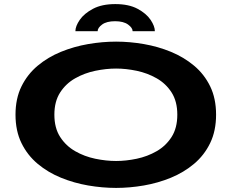

<svg xmlns="http://www.w3.org/2000/svg" viewBox="-20 -910 1140 941"><path d="M549 11Q481.5 11 412 -1Q342.5 -13 278.8 -39Q215 -65 164.8 -107Q114.5 -149 85.2 -208.8Q56 -268.5 56 -348Q56 -427 85.2 -486.5Q114.5 -546 164.8 -588Q215 -630 278.8 -656Q342.5 -682 412 -694Q481.5 -706 549 -706Q616 -706 685.2 -694Q754.5 -682 817.8 -656Q881 -630 931 -588.2Q981 -546.5 1010 -487Q1039 -427.5 1039 -348Q1039 -268.5 1010 -208.8Q981 -149 931 -107Q881 -65 817.8 -39Q754.5 -13 685.2 -1Q616 11 549 11ZM549 -121Q597.5 -121 650 -132Q702.5 -143 747.8 -169Q793 -195 821 -238.8Q849 -282.5 849 -348Q849 -413 821 -456.8Q793 -500.5 747.8 -526.2Q702.5 -552 650 -563Q597.5 -574 549 -574Q500 -574 447 -563Q394 -552 348.5 -526.2Q303 -500.5 274.8 -456.8Q246.5 -413 246.5 -348Q246.5 -282.5 274.8 -238.8Q303 -195 348.5 -169Q394 -143 447 -132Q500 -121 549 -121ZM545 -890Q611 -890 654 -867Q697 -844 718 -812.8Q739 -781.5 739 -757H630Q630 -773.5 607.5 -789.8Q585 -806 544 -806Q502.5 -806 480.5 -789.8Q458.5 -773.5 458.5 -757H349.5Q349.5 -781.5 371 -812.8Q392.5 -844 436 -867Q479.5 -890 545 -890Z"/></svg>

Font: Trispace Expanded
Style: Bold
Weight: 700
Width: 7
Designer: Tyler Finck
Foundry: Etcetera Type Company
Version: Version 1.210; ttfautohint (v1.8.3)